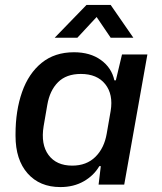

<svg xmlns="http://www.w3.org/2000/svg" viewBox="-20 -749 658 779"><path d="M225 10Q141 10 92 -45.5Q43 -101 43 -198V-204Q43 -300 69.5 -375.5Q96 -451 149 -494Q202 -537 280 -537Q346 -537 389.5 -505.5Q433 -474 444 -423H450L475 -528H578L484 0H380L389 -75H383Q361 -37 320 -13.5Q279 10 225 10ZM273 -77Q331 -77 367 -112.5Q403 -148 413 -207L429 -299Q440 -366 407 -407.5Q374 -449 308 -449Q249 -449 215.5 -415.5Q182 -382 172 -324L157 -237Q145 -163 177 -120Q209 -77 273 -77ZM202 -596 331 -729H429L521 -596H429L372 -680L294 -596Z"/></svg>

Font: Hubot Sans Medium
Style: Italic
Weight: 500
Italic angle: -10°
Designer: Deni Anggara
Foundry: GitHub
Version: Version 1.001; ttfautohint (v1.8.4.7-5d5b);gftools[0.9.31]